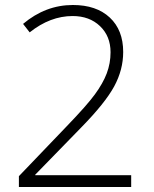

<svg xmlns="http://www.w3.org/2000/svg" viewBox="-20 -744 611 764"><path d="M502 0H55.2V-43L245.1 -241.2Q325.2 -324.2 357.4 -368.2Q389.6 -412.1 404.8 -452.1Q419.9 -492.2 419.9 -536.1Q419.9 -600.1 377.9 -640.1Q335.9 -680.2 269 -680.2Q179.7 -680.2 98.1 -615.2L71.8 -648.9Q161.1 -724.1 270 -724.1Q363.3 -724.1 416.7 -674.3Q470.2 -624.5 470.2 -537.1Q470.2 -466.3 434.3 -400.1Q398.4 -334 303.2 -236.8L120.1 -48.8V-46.9H502Z"/></svg>

Font: Zoram GWebM Light
Style: Regular
Weight: 300
Foundry: Ascender Corporation
Version: Version 1.000